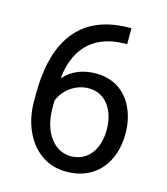

<svg xmlns="http://www.w3.org/2000/svg" viewBox="-108 -796 777 891"><g transform="rotate(15 280.5 -350.5)"><path d="M404.8 -711.4C130.9 -711.4 64 -504.9 64 -305.2V-262.7C64 -130.9 139.2 9.8 293 9.8C437 9.8 513.2 -96.7 513.2 -231.9C513.2 -348.6 451.2 -466.3 309.6 -466.3C249 -466.3 195.3 -446.8 156.2 -401.9C166.5 -521.5 231.9 -634.8 404.8 -634.8H413.1V-711.4ZM294.4 -391.1C381.8 -391.1 424.3 -312 424.3 -227.5C424.3 -132.3 376.5 -64.9 293 -64.9C221.2 -64.9 154.8 -133.3 154.8 -260.3V-293.5C174.3 -348.1 231 -391.1 294.4 -391.1Z"/></g></svg>

Font: Nahid
Style: Regular
Weight: 400
Foundry: DejaVu fonts team - Redesigned by Saber Rastikerdar
Version: Version 0.3.0